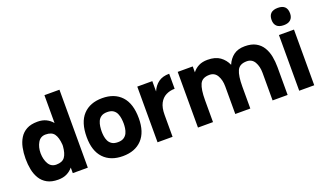

<svg xmlns="http://www.w3.org/2000/svg" viewBox="-72 -1165 2730 1620"><g transform="rotate(-20 1292.5 -354.5)"><path d="M232 -510Q277 -510 309.5 -494Q342 -478 365 -450V-700H500V0H365V-50Q342 -22 309.5 -6Q277 10 232 10Q173 10 134 -11.5Q95 -33 72.5 -70Q50 -107 41 -153Q32 -199 32 -248V-250V-252Q32 -302 41.5 -348.5Q51 -395 73.5 -431.5Q96 -468 134.5 -489Q173 -510 232 -510ZM260 -385Q214 -385 190.5 -345Q167 -305 167 -250Q168 -193 191 -154Q214 -115 260 -115Q314 -115 337 -146.5Q360 -178 365 -243V-257Q360 -322 337 -353.5Q314 -385 260 -385Z M579 -245Q579 -377 641 -443.5Q703 -510 813 -510Q923 -510 985 -443.5Q1047 -377 1047 -245Q1047 -121 985 -55.5Q923 10 813 10Q703 10 641 -55.5Q579 -121 579 -245ZM813 -115Q847 -115 867 -128.5Q887 -142 896.5 -162.5Q906 -183 909 -205.5Q912 -228 912 -245Q912 -266 909 -290Q906 -314 896.5 -336Q887 -358 867 -371.5Q847 -385 813 -385Q779 -385 759 -371.5Q739 -358 729.5 -336Q720 -314 717 -290Q714 -266 714 -245Q714 -228 717 -205.5Q720 -183 729.5 -162.5Q739 -142 759 -128.5Q779 -115 813 -115Z M1126 0V-500H1261V-407Q1281 -455 1318.5 -482.5Q1356 -510 1416 -510V-375Q1373 -375 1337.5 -357Q1302 -339 1281.5 -300Q1261 -261 1261 -197V0Z M1489 0V-500H1624V-447Q1647 -477 1680 -493.5Q1713 -510 1759 -510Q1829 -510 1870.5 -480Q1912 -450 1933 -402Q1954 -452 1993 -481Q2032 -510 2094 -510Q2153 -510 2192 -488.5Q2231 -467 2253.5 -430Q2276 -393 2285 -346.5Q2294 -300 2294 -250V0H2159V-248Q2159 -305 2136 -345Q2113 -385 2066 -385Q2001 -385 1980 -339Q1959 -293 1959 -197V0H1824V-248Q1824 -305 1801 -345Q1778 -385 1731 -385Q1666 -385 1645 -339Q1624 -293 1624 -197V0Z M2383 -640Q2383 -719 2467 -719Q2549 -719 2549 -640Q2549 -604 2528 -584Q2507 -564 2467 -564Q2424 -564 2403.5 -584Q2383 -604 2383 -640ZM2398 -500H2533V0H2398Z"/></g></svg>

Font: Haskoy ExtraBold
Style: Regular
Weight: 800
Designer: Ertekin Erdin
Foundry: Ertekin Erdin
Version: Version 2.000; ttfautohint (v1.8.4.7-5d5b)